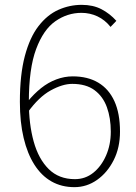

<svg xmlns="http://www.w3.org/2000/svg" viewBox="-20 -759 561 792"><path d="M287 13Q234 13 192.5 -10.5Q151 -34 122 -79.5Q93 -125 77.5 -190Q62 -255 62 -339Q62 -451 82.5 -528Q103 -605 139 -651.5Q175 -698 221 -718.5Q267 -739 317 -739Q364 -739 398.5 -721Q433 -703 460 -673L436 -648Q413 -677 382 -691.5Q351 -706 316 -706Q258 -706 208.5 -671.5Q159 -637 129 -556.5Q99 -476 99 -339Q99 -247 119 -175Q139 -103 181 -61.5Q223 -20 289 -20Q332 -20 365 -46.5Q398 -73 417.5 -117.5Q437 -162 437 -216Q437 -272 421 -316.5Q405 -361 370 -387Q335 -413 278 -413Q238 -413 189 -386Q140 -359 94 -295V-340Q120 -372 149.5 -395.5Q179 -419 212.5 -431.5Q246 -444 280 -444Q342 -444 385.5 -418Q429 -392 452 -341.5Q475 -291 475 -216Q475 -150 449 -98.5Q423 -47 380.5 -17Q338 13 287 13Z"/></svg>

Font: Noto Sans TC Thin Thin
Style: Regular
Weight: 250
Version: Version 2.004-H2;hotconv 1.0.118;makeotfexe 2.5.65603